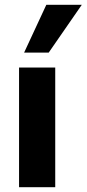

<svg xmlns="http://www.w3.org/2000/svg" viewBox="-20 -776 359 796"><path d="M59 0V-496H209V0ZM80 -558 172 -756H319L182 -558Z"/></svg>

Font: Nunito Sans 10pt SemiCondensed ExtraBold
Style: Regular
Weight: 800
Width: 4
Designer: Vernon Adams
Foundry: Vernon Adams
Version: Version 3.101;gftools[0.9.27]